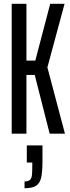

<svg xmlns="http://www.w3.org/2000/svg" viewBox="-20 -708 370 1017"><path d="M42 0V-688H120V-387H167L246 -688H322L231 -351L324 0H243L164 -311H120V0ZM151 169V153H122V62H205V144Q205 203 198 233Q191 263 171 276Q151 289 110 289V253Q130 253 138.5 245Q147 237 149 221Q151 205 151 169Z"/></svg>

Font: Saira Ultra Condensed Medium
Style: Regular
Weight: 500
Width: 1
Designer: Hector Gatti with collaboration of the Omnibus-Type team
Foundry: Omnibus-Type
Version: Version 1.001; ttfautohint (v1.8)